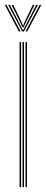

<svg xmlns="http://www.w3.org/2000/svg" viewBox="-22 -774 191 794"><path d="M83.5 0V-600H89.5V0ZM59 0V-600H65.2V0ZM71.2 0V-600H77.2V0ZM-2.2 -754H4.8L63.2 -644H56ZM11.8 -754H19L66.2 -661.5L72 -650.5H74.5L80.2 -661.5L127.8 -754H135L77 -644H69.8ZM25.8 -754H32.8L68.8 -679.5L72.2 -668.8H74.5L78 -679.5L113.8 -754H121L81.5 -674L75.8 -661.2H70.8L65 -674ZM142 -754H149L90.5 -644H83.5Z"/></svg>

Font: Big Shoulders Inline Display Thin ExtraLight
Style: Regular
Weight: 250
Version: Version 2.002